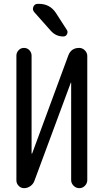

<svg xmlns="http://www.w3.org/2000/svg" viewBox="-20 -980 540 1000"><path d="M182.6 -960Q240.2 -960 271.5 -912.1L328.1 -824.2Q335 -814.5 329.1 -802.2Q323.2 -790 309.6 -790Q270.5 -790 244.1 -820.3L158.2 -917Q147.5 -929.7 153.8 -944.8Q160.2 -960 176.8 -960ZM105.5 0Q88.9 0 77.1 -12.2Q65.4 -24.4 65.4 -40V-690.4Q65.4 -706.1 76.7 -718.3Q87.9 -730.5 105 -730.5Q122.1 -730.5 133.3 -718.3Q144.5 -706.1 144.5 -690.4V-180.7Q144.5 -179.7 146 -179.7Q147.5 -179.7 147.5 -180.7L335.9 -691.4Q350.6 -730.5 392.6 -730.5Q409.2 -730.5 421.9 -717.8Q434.6 -705.1 434.6 -688.5V-42Q434.6 -25.4 422.4 -12.7Q410.2 0 393.1 0Q376 0 363.3 -12.7Q350.6 -25.4 350.6 -42V-548.8Q350.6 -549.8 349.6 -549.8Q348.6 -549.8 348.6 -548.8L159.2 -38.1Q153.3 -21.5 138.2 -10.7Q123 0 105.5 0Z"/></svg>

Font: Rounded Mgen+ 1m regular
Style: Regular
Weight: 400
Designer: [Source Han Sans]
Ryoko NISHIZUKA  (kana & ideographs); Paul D. Hunt (Latin, Greek & Cyrillic); Wenlong ZHANG  (bopomofo
Version: Version 1.059.20150602